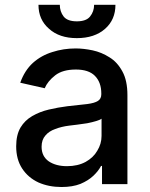

<svg xmlns="http://www.w3.org/2000/svg" viewBox="-20 -750 609 782"><path d="M230.5 11.7Q178.7 11.7 136.7 -6.8Q94.7 -26.4 70.3 -63.5Q45.9 -100.6 45.9 -154.3Q45.9 -200.2 63.5 -230.5Q81.1 -259.8 111.3 -277.3Q141.6 -294.9 178.7 -303.7Q215.8 -312.5 254.9 -317.4Q303.7 -323.2 335 -326.2Q365.2 -330.1 378.9 -338.9Q392.6 -347.7 392.6 -366.2Q392.6 -367.2 392.6 -369.1Q392.6 -415 366.2 -441.4Q340.8 -466.8 289.1 -466.8Q235.4 -466.8 205.1 -443.4Q173.8 -418.9 162.1 -390.6Q128.9 -398.4 62.5 -413.1Q80.1 -462.9 114.3 -494.1Q148.4 -524.4 193.4 -538.1Q238.3 -552.7 288.1 -552.7Q320.3 -552.7 357.4 -544.9Q393.6 -537.1 425.8 -516.6Q458 -497.1 478.5 -459Q499 -421.9 499 -362.3Q499 -241.2 499 0Q473.6 0 395.5 0Q395.5 -18.6 395.5 -74.2Q394.5 -74.2 391.6 -74.2Q380.9 -53.7 360.4 -34.2Q339.8 -14.6 307.6 -1Q275.4 11.7 230.5 11.7ZM252.9 -73.2Q296.9 -73.2 329.1 -90.8Q360.4 -108.4 376 -135.7Q393.6 -164.1 393.6 -196.3Q393.6 -219.7 393.6 -266.6Q387.7 -261.7 371.1 -256.8Q355.5 -252 335 -248Q313.5 -245.1 293.9 -242.2Q274.4 -239.3 261.7 -238.3Q230.5 -234.4 205.1 -224.6Q179.7 -215.8 165 -198.2Q149.4 -180.7 149.4 -152.3Q149.4 -113.3 178.7 -92.8Q208 -73.2 252.9 -73.2ZM363.3 -730.5Q384.8 -730.5 450.2 -730.5Q450.2 -669.9 408.2 -632.8Q365.2 -594.7 293 -594.7Q221.7 -594.7 179.7 -632.8Q136.7 -669.9 136.7 -730.5Q166 -730.5 223.6 -730.5Q223.6 -703.1 239.3 -682.6Q254.9 -663.1 293 -663.1Q331.1 -663.1 346.7 -682.6Q363.3 -703.1 363.3 -730.5Z"/></svg>

Font: DeepSea
Style: Medium
Weight: 500
Designer: Stem
Version: Version 3.019;git-0a5106e0b